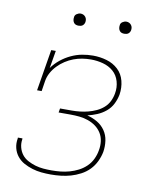

<svg xmlns="http://www.w3.org/2000/svg" viewBox="-81 -758 661 827"><g transform="rotate(10 250.0 -344.5)"><path d="M198 8Q177 8 156.5 6Q136 4 116.5 -2Q97 -8 79.5 -17.5Q62 -27 49.5 -42.5Q37 -58 32 -78Q27 -98 31 -120V-124H51V-120Q48 -102 52.5 -84.5Q57 -67 67.5 -53.5Q78 -40 94 -31.5Q110 -23 127 -18Q144 -13 162 -11.5Q180 -10 198 -10Q218 -10 237.5 -12Q257 -14 276.5 -19.5Q296 -25 314.5 -34.5Q333 -44 348 -58.5Q363 -73 372 -92Q381 -111 384 -130Q388 -150 385.5 -170Q383 -190 373 -206Q363 -222 348 -233Q333 -244 314.5 -250.5Q296 -257 276.5 -259Q257 -261 237 -261H185L188 -279H240Q257 -279 275 -281Q293 -283 310.5 -287.5Q328 -292 345.5 -300Q363 -308 377 -320.5Q391 -333 399 -349.5Q407 -366 410 -384Q415 -411 407.5 -437Q400 -463 381 -479.5Q362 -496 336 -503Q310 -510 283 -510Q264 -510 245 -507Q226 -504 207.5 -497Q189 -490 172 -479Q155 -468 140.5 -453Q126 -438 116.5 -420.5Q107 -403 104 -384L97 -339H77L107 -520H127L114 -443Q129 -464 149.5 -480.5Q170 -497 193.5 -508Q217 -519 241 -523.5Q265 -528 289 -528Q320 -528 349 -519.5Q378 -511 399 -491.5Q420 -472 427.5 -442.5Q435 -413 430 -382Q426 -361 416 -341Q406 -321 388.5 -306.5Q371 -292 350.5 -283.5Q330 -275 309 -270Q333 -264 353.5 -252Q374 -240 387.5 -220.5Q401 -201 404.5 -176.5Q408 -152 404 -127Q400 -106 390 -85Q380 -64 364 -47.5Q348 -31 327 -20Q306 -9 285 -3Q264 3 242 5.5Q220 8 198 8ZM404 -644Q398 -644 392.5 -646Q387 -648 383.5 -653Q380 -658 379 -664Q378 -670 379 -676Q379 -681 381.5 -685Q384 -689 388 -691.5Q392 -694 396 -695.5Q400 -697 405 -697Q411 -697 416.5 -694.5Q422 -692 426 -687Q430 -682 431 -676Q432 -670 431 -664Q430 -659 427.5 -655Q425 -651 421.5 -648.5Q418 -646 413.5 -645Q409 -644 404 -644ZM204 -644Q198 -644 192.5 -646Q187 -648 183.5 -653Q180 -658 179 -664Q178 -670 179 -676Q179 -681 181.5 -685Q184 -689 188 -691.5Q192 -694 196 -695.5Q200 -697 205 -697Q211 -697 216.5 -694.5Q222 -692 226 -687Q230 -682 231 -676Q232 -670 231 -664Q230 -659 227.5 -655Q225 -651 221.5 -648.5Q218 -646 213.5 -645Q209 -644 204 -644Z"/></g></svg>

Font: Iosevka Curly Slab Thin
Style: Italic
Weight: 100
Italic angle: -9°
Monospace: yes
Designer: Belleve Invis
Foundry: Belleve Invis
Version: Version 22.1.2; ttfautohint (v1.8.4)